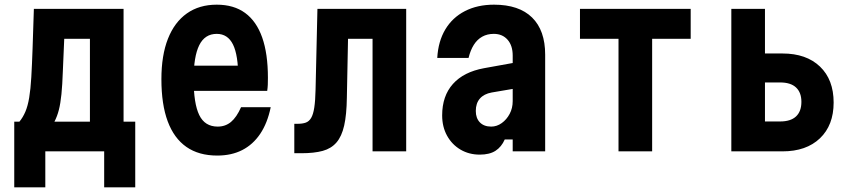

<svg xmlns="http://www.w3.org/2000/svg" viewBox="-20 -648 3640 822"><path d="M41 154V-127H63Q78 -145 88.5 -169.5Q99 -194 105 -230Q111 -266 114 -317.5Q117 -369 119.5 -441Q122 -513 125 -610H509V-127H559V154H426V0H174V154ZM213 -127H365V-482H255Q251 -400 249 -342Q247 -284 243 -244.5Q239 -205 232 -177.5Q225 -150 213 -127Z M777 -367H1051L1000 -315Q1000 -412 977.5 -457.5Q955 -503 908 -503Q857 -503 833 -454.5Q809 -406 809 -309Q809 -205 833 -155.5Q857 -106 912 -106Q945 -106 969 -126Q993 -146 1012 -189H1139Q1125 -121 1094 -75Q1063 -29 1017 -5.5Q971 18 910 18Q831 18 778 -19Q725 -56 698 -128.5Q671 -201 671 -309Q671 -411 699 -482Q727 -553 780 -590.5Q833 -628 908 -628Q981 -628 1029.5 -592.5Q1078 -557 1102.5 -487.5Q1127 -418 1127 -315Q1127 -298 1126.5 -285.5Q1126 -273 1124 -259H777Z M1240 8V-118H1254Q1275 -118 1289 -123Q1303 -128 1312 -143Q1321 -158 1325.5 -187.5Q1330 -217 1331 -264L1339 -610H1719V0H1575V-482H1470L1465 -230Q1464 -157 1453.5 -110.5Q1443 -64 1420.5 -38Q1398 -12 1361.5 -2Q1325 8 1270 8Z M2185 -380V-269L2085 -252Q2052 -246 2034.5 -226Q2017 -206 2017 -173Q2017 -142 2034.5 -124Q2052 -106 2083 -106Q2107 -106 2128 -121Q2149 -136 2162 -160.5Q2175 -185 2175 -215V-410Q2175 -453 2153 -478Q2131 -503 2094 -503Q2066 -503 2044.5 -491Q2023 -479 2008.5 -456Q1994 -433 1986 -400H1852Q1856 -471 1886.5 -522Q1917 -573 1970.5 -600.5Q2024 -628 2095 -628Q2202 -628 2258 -573Q2314 -518 2314 -414V0H2175V-51H2141Q2127 -19 2101.5 -2.5Q2076 14 2034 14Q1988 14 1951.5 -7.5Q1915 -29 1894 -67Q1873 -105 1873 -154Q1873 -237 1919 -288.5Q1965 -340 2052 -356Z M2628 0V-482H2463V-610H2937V-482H2772V0Z M3111 0V-610H3255V-419H3330Q3432 -419 3490.5 -363Q3549 -307 3549 -209Q3549 -112 3490.5 -56Q3432 0 3330 0ZM3255 -128H3320Q3365 -128 3388 -149.5Q3411 -171 3411 -212Q3411 -252 3388 -273.5Q3365 -295 3320 -295H3255Z"/></svg>

Font: Martian Mono Condensed SemiBold
Style: Regular
Weight: 600
Width: 3
Designer: Roman Shamin
Foundry: Evil Martians
Version: Version 1.000